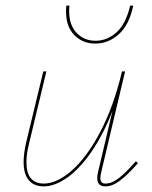

<svg xmlns="http://www.w3.org/2000/svg" viewBox="-20 -660 540 683"><path d="M471 -80Q435 -39 407.5 -18Q380 3 355 3Q326 3 326 -26Q326 -36 329 -49L380 -265Q346 -178 303.5 -117.5Q261 -57 217.5 -27Q174 3 135 3Q101 3 82.5 -19Q64 -41 64 -84Q64 -114 73 -153L134 -406H145L84 -152Q74 -113 74 -83Q74 -44 90 -25.5Q106 -7 136 -7Q182 -7 235 -53Q288 -99 336 -189.5Q384 -280 414 -406H425L340 -47Q337 -35 337 -26Q337 -7 355 -7Q378 -7 403 -26.5Q428 -46 463 -86ZM215 -618Q215 -632 216 -640H227Q226 -633 226 -620Q226 -571 252.5 -543Q279 -515 320 -515Q361 -515 394.5 -545Q428 -575 443 -640H454Q440 -572 403 -538.5Q366 -505 319 -505Q274 -505 244.5 -535Q215 -565 215 -618Z"/></svg>

Font: Ysabeau Hairline
Style: Italic
Weight: 100
Italic angle: -12°
Designer: Christian Thalmann (Catharsis Fonts)
Version: Version 0.003